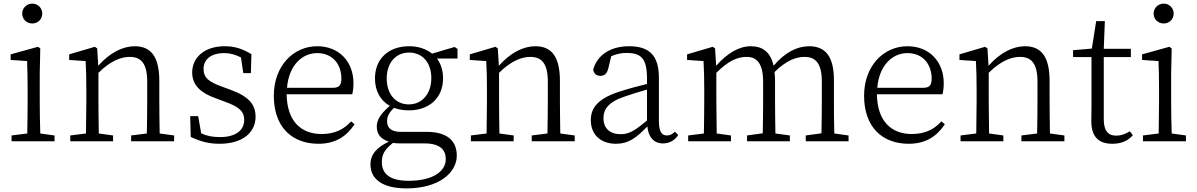

<svg xmlns="http://www.w3.org/2000/svg" viewBox="-20 -782 6629 1063"><path d="M44 0H282V-32L203 -43C201 -98 200 -176 200 -227V-376L203 -514L190 -523L39 -481V-450L130 -444C132 -395 133 -345 133 -278V-227C133 -176 132 -99 131 -43L44 -32ZM159 -652C188 -652 214 -674 214 -707C214 -739 188 -762 159 -762C129 -762 103 -739 103 -707C103 -674 129 -652 159 -652Z M369 0H606V-32L527 -43C526 -98 525 -176 525 -227V-379C594 -447 652 -467 698 -467C760 -467 795 -432 795 -330V-227C795 -174 794 -98 793 -43L706 -32V0H944V-32L864 -43C863 -98 862 -174 862 -227V-334C862 -472 813 -526 726 -526C660 -526 589 -491 524 -418L518 -514L505 -523L363 -481V-450L454 -444C457 -395 458 -347 458 -280V-227C458 -176 457 -99 456 -43L369 -32Z M1195 14C1330 14 1395 -54 1395 -135C1395 -203 1358 -248 1256 -285L1210 -302C1138 -328 1107 -350 1107 -401C1107 -451 1146 -488 1222 -488C1253 -488 1283 -480 1314 -464L1327 -377H1369L1372 -482C1324 -511 1282 -526 1224 -526C1109 -526 1044 -461 1044 -381C1044 -308 1095 -266 1174 -238L1225 -219C1303 -191 1332 -166 1332 -118C1332 -62 1287 -23 1198 -23C1155 -23 1123 -30 1094 -44L1077 -139H1033L1036 -24C1089 1 1135 14 1195 14Z M1736 -488C1821 -488 1870 -427 1870 -347C1870 -314 1861 -296 1824 -296H1569C1579 -418 1651 -488 1736 -488ZM1743 14C1836 14 1898 -26 1943 -94L1924 -110C1881 -62 1828 -40 1760 -40C1648 -40 1569 -110 1567 -260H1930C1934 -275 1937 -295 1937 -321C1937 -440 1858 -526 1736 -526C1605 -526 1496 -418 1496 -252C1496 -76 1599 14 1743 14Z M2094 115C2094 71 2112 43 2156 9C2172 12 2188 12 2204 12H2331C2419 12 2448 50 2448 99C2448 166 2378 219 2242 219C2145 219 2094 185 2094 115ZM2244 -171C2355 -171 2433 -239 2433 -348C2433 -392 2421 -429 2399 -458H2513V-511L2497 -522L2372 -485C2340 -511 2296 -526 2245 -526C2132 -526 2056 -457 2056 -348C2056 -277 2087 -225 2138 -196C2089 -153 2066 -120 2066 -82C2066 -39 2088 -12 2133 2C2064 35 2031 74 2031 128C2031 206 2092 261 2231 261C2414 261 2509 171 2509 80C2509 -4 2454 -52 2342 -52H2199C2144 -52 2123 -75 2123 -111C2123 -138 2134 -158 2161 -185C2185 -176 2213 -171 2244 -171ZM2243 -204C2169 -204 2121 -263 2121 -347C2121 -433 2170 -491 2245 -491C2320 -491 2368 -434 2368 -350C2368 -265 2319 -204 2243 -204Z M2587 0H2824V-32L2745 -43C2744 -98 2743 -176 2743 -227V-379C2812 -447 2870 -467 2916 -467C2978 -467 3013 -432 3013 -330V-227C3013 -174 3012 -98 3011 -43L2924 -32V0H3162V-32L3082 -43C3081 -98 3080 -174 3080 -227V-334C3080 -472 3031 -526 2944 -526C2878 -526 2807 -491 2742 -418L2736 -514L2723 -523L2581 -481V-450L2672 -444C2675 -395 2676 -347 2676 -280V-227C2676 -176 2675 -99 2674 -43L2587 -32Z M3651 12C3684 12 3713 -2 3735 -34L3717 -53C3702 -39 3690 -32 3673 -32C3645 -32 3628 -50 3628 -113V-351C3628 -476 3574 -526 3463 -526C3359 -526 3286 -477 3264 -396C3268 -375 3281 -362 3304 -362C3327 -362 3341 -375 3348 -404L3364 -471C3393 -483 3420 -489 3448 -489C3527 -489 3562 -461 3562 -349V-317C3517 -306 3470 -294 3423 -279C3293 -240 3251 -187 3251 -117C3251 -31 3312 14 3390 14C3459 14 3501 -17 3564 -82C3570 -23 3599 12 3651 12ZM3321 -129C3321 -174 3346 -217 3437 -247C3477 -261 3520 -274 3562 -286V-115C3495 -58 3461 -39 3417 -39C3359 -39 3321 -69 3321 -129Z M3790 0H4027V-32L3948 -43C3947 -98 3946 -176 3946 -227V-379C4013 -446 4064 -467 4113 -467C4170 -467 4205 -431 4205 -330V-227C4205 -174 4204 -98 4203 -44L4116 -32V0H4353V-32L4273 -43C4272 -98 4271 -174 4271 -227V-334C4271 -352 4270 -368 4268 -383C4333 -447 4387 -467 4434 -467C4494 -467 4530 -433 4530 -331V-227C4530 -174 4529 -98 4528 -44L4441 -32V0H4678V-32L4599 -43C4597 -98 4597 -174 4597 -227V-339C4597 -473 4547 -526 4460 -526C4392 -526 4325 -491 4263 -418C4246 -494 4202 -526 4137 -526C4072 -526 4007 -488 3945 -418L3939 -514L3926 -523L3784 -481V-450L3875 -444C3878 -395 3879 -347 3879 -280V-227C3879 -176 3878 -99 3877 -43L3790 -32Z M5004 -488C5089 -488 5138 -427 5138 -347C5138 -314 5129 -296 5092 -296H4837C4847 -418 4919 -488 5004 -488ZM5011 14C5104 14 5166 -26 5211 -94L5192 -110C5149 -62 5096 -40 5028 -40C4916 -40 4837 -110 4835 -260H5198C5202 -275 5205 -295 5205 -321C5205 -440 5126 -526 5004 -526C4873 -526 4764 -418 4764 -252C4764 -76 4867 14 5011 14Z M5298 0H5535V-32L5456 -43C5455 -98 5454 -176 5454 -227V-379C5523 -447 5581 -467 5627 -467C5689 -467 5724 -432 5724 -330V-227C5724 -174 5723 -98 5722 -43L5635 -32V0H5873V-32L5793 -43C5792 -98 5791 -174 5791 -227V-334C5791 -472 5742 -526 5655 -526C5589 -526 5518 -491 5453 -418L5447 -514L5434 -523L5292 -481V-450L5383 -444C5386 -395 5387 -347 5387 -280V-227C5387 -176 5386 -99 5385 -43L5298 -32Z M6139 14C6187 14 6226 -2 6252 -34L6235 -55C6208 -39 6188 -31 6159 -31C6116 -31 6091 -58 6091 -120V-466H6241V-512H6091L6097 -665H6049L6025 -513L5921 -504V-466H6023V-198C6023 -162 6022 -141 6022 -112C6022 -27 6060 14 6139 14Z M6308 0H6546V-32L6467 -43C6465 -98 6464 -176 6464 -227V-376L6467 -514L6454 -523L6303 -481V-450L6394 -444C6396 -395 6397 -345 6397 -278V-227C6397 -176 6396 -99 6395 -43L6308 -32ZM6423 -652C6452 -652 6478 -674 6478 -707C6478 -739 6452 -762 6423 -762C6393 -762 6367 -739 6367 -707C6367 -674 6393 -652 6423 -652Z"/></svg>

Font: Kiri Minchoo Light
Style: Regular
Weight: 300
Designer: Ryoko NISHIZUKA 西塚涼子 (kana & ideographs); Frank Grießhammer (Latin, Greek & Cyrillic);
akenotsuki.com/eyeben/fonts/ (U+
Foundry: Adobe
akenotsuki.com/eyeben/fonts/
Version: Version 4.002;hotconv 1.0.119;makeotfexe 2.5.65604